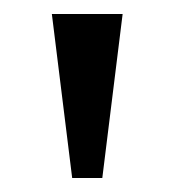

<svg xmlns="http://www.w3.org/2000/svg" viewBox="-20 -734 249 274"><path d="M83 -480H126L155 -714H54Z"/></svg>

Font: Noto Serif Thai SemiCondensed
Style: Regular
Weight: 400
Width: 4
Designer: Monotype Design Team
Foundry: Monotype Imaging Inc.
Version: Version 2.002